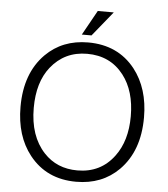

<svg xmlns="http://www.w3.org/2000/svg" viewBox="-60 -958 896 1027"><g transform="rotate(5 387.5 -444.0)"><path d="M387 -732Q547 -732 639 -616Q719 -514 719 -358Q719 -178 616 -74Q526 16 387 16Q228 16 136 -100Q56 -201 56 -358Q56 -538 159 -642Q249 -732 387 -732ZM387 -671Q266 -671 192 -578Q127 -496 127 -358Q127 -207 208 -120Q278 -45 388 -45Q513 -45 585 -142Q648 -226 648 -358Q648 -494 583 -578Q511 -671 387 -671ZM349 -771 423 -904H509L401 -771Z"/></g></svg>

Font: Almarai Light
Style: Regular
Weight: 300
Designer: Boutros International 2019
Foundry: Created by Boutros International 2019
Version: Version 1.10